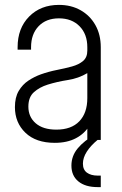

<svg xmlns="http://www.w3.org/2000/svg" viewBox="-20 -572 499 785"><path d="M204 12Q127 12 84 -29.2Q41 -70.5 41 -134Q41 -174 56.5 -200.2Q72 -226.5 96.2 -242.5Q120.5 -258.5 147 -268Q179.5 -279.5 212.8 -286Q246 -292.5 274.2 -300.2Q302.5 -308 319.8 -322.8Q337 -337.5 337 -365V-379Q337 -432.5 305.2 -464.8Q273.5 -497 221 -497Q168.5 -497 137.8 -464.8Q107 -432.5 107 -379V-369H52V-379Q52 -456.5 99 -504.2Q146 -552 221 -552Q271 -552 309.5 -530.2Q348 -508.5 370 -469.5Q392 -430.5 392 -379V0H337V-71L346 -59Q326 -25.5 290.2 -6.8Q254.5 12 204 12ZM210.5 -42Q271.5 -42 304.2 -76Q337 -110 337 -171V-273Q301 -251.5 257.2 -244.8Q213.5 -238 175 -226Q141.5 -215.5 118.8 -195.2Q96 -175 96 -136Q96 -94 126 -68Q156 -42 210.5 -42ZM379 193Q329 193 300.5 169.8Q272 146.5 272 105Q272 65.5 297.8 34.5Q323.5 3.5 370 -23H379V0Q350.5 23.5 334.8 48.2Q319 73 319 97Q319 122 335.5 134Q352 146 380 146H392V193Z"/></svg>

Font: Mohave Light Light
Style: Regular
Weight: 300
Version: Version 2.003